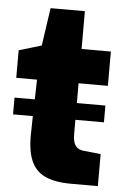

<svg xmlns="http://www.w3.org/2000/svg" viewBox="-51 -727 498 764"><g transform="rotate(5 198.0 -344.5)"><path d="M257 -401V-322H371V-255H257V-198Q257 -166 268 -151.5Q279 -137 301 -135L369 -128V0H264Q197 0 157.5 -18.5Q118 -37 100.5 -80Q83 -123 86 -197L87 -255H8V-322H89L91 -401H8V-511L98 -538L120 -689H257V-538H374V-401Z"/></g></svg>

Font: Exo ExtraBold
Style: Regular
Weight: 800
Designer: Natanael Gama
Foundry: Natanael Gama
Version: Version 1.500